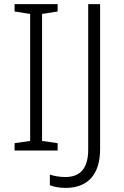

<svg xmlns="http://www.w3.org/2000/svg" viewBox="-20 -734 603 936"><path d="M261 0V-36L185 -47V-666L261 -678V-714H51V-678L127 -666V-47L51 -36V0ZM300 182C412 182 468 112 468 -7V-714H410V-5C410 86 372 129 299 129C270 129 243 124 223 117V169C241 176 265 182 300 182Z"/></svg>

Font: Noto Sans Gurmukhi Light
Style: Regular
Weight: 300
Designer: Jelle Bosma - Monotype Design Team
Foundry: Monotype Imaging Inc.
Version: Version 2.004